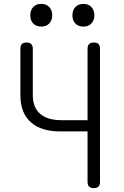

<svg xmlns="http://www.w3.org/2000/svg" viewBox="-20 -959 640 989"><path d="M431 -282H291Q191 -282 138 -330Q85 -378 85 -469V-708Q85 -724 92.5 -732Q100 -740 117 -740Q133 -740 141 -732Q149 -724 149 -708V-469Q149 -406 186.5 -373Q224 -340 295 -340H431V-708Q431 -724 439 -732Q447 -740 463 -740Q480 -740 487.5 -732Q495 -724 495 -708V-22Q495 -6 487.5 2Q480 10 463 10Q447 10 439 2Q431 -6 431 -22ZM410 -822Q384 -822 368.5 -837.5Q353 -853 353 -880Q353 -907 368.5 -923Q384 -939 410 -939Q435 -939 450.5 -923Q466 -907 466 -880Q466 -854 450.5 -838Q435 -822 410 -822ZM193 -822Q167 -822 151.5 -837.5Q136 -853 136 -880Q136 -907 151.5 -923Q167 -939 193 -939Q218 -939 233.5 -923Q249 -907 249 -880Q249 -854 233.5 -838Q218 -822 193 -822Z"/></svg>

Font: Maple Mono NL ExtraLight
Style: Regular
Weight: 275
Monospace: yes
Designer: subframe7536
Version: Version 7.000